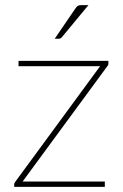

<svg xmlns="http://www.w3.org/2000/svg" viewBox="-20 -731 480 751"><path d="M404 -493V-482Q404 -479 402.8 -476.5Q401.5 -474 399 -471L68.5 -21H390V0H35.5V-9.5Q35.5 -12.5 36.8 -15Q38 -17.5 40.5 -21L371.5 -472H52.5V-493ZM326 -711 222 -585.5Q217.5 -579.5 210 -579.5H194L275 -698Q280 -705.5 284.5 -708.2Q289 -711 299 -711Z"/></svg>

Font: Lato ExtraLight
Style: Regular
Weight: 275
Designer: Lukasz Dziedzic with Adam Twardoch and Botio Nikoltchev
Foundry: tyPoland Lukasz Dziedzic
Version: Version 2.015; 2015-08-06; http://www.latofonts.com/